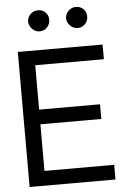

<svg xmlns="http://www.w3.org/2000/svg" viewBox="-61 -974 673 1018"><g transform="rotate(-5 275.5 -465.0)"><path d="M54.7 0V-718.8H505.9V-640.6H140.6V-404.3H464.8V-326.2H140.6V-78.1H511.7V0ZM179.7 -817.4Q157.7 -817.4 140.6 -834.5Q123.5 -851.6 123 -874Q123.5 -897.9 140.6 -913.8Q157.7 -929.7 179.7 -929.7Q204.1 -929.7 220 -913.8Q235.8 -897.9 235.4 -874Q235.8 -851.6 220 -834.5Q204.1 -817.4 179.7 -817.4ZM381.8 -817.4Q359.9 -817.4 342.8 -834.5Q325.7 -851.6 325.2 -874Q325.7 -897.9 342.8 -913.8Q359.9 -929.7 381.8 -929.7Q406.2 -929.7 422.1 -913.8Q438 -897.9 437.5 -874Q438 -851.6 422.1 -834.5Q406.2 -817.4 381.8 -817.4Z"/></g></svg>

Font: Inter Display V
Style: Regular
Weight: 400
Designer: Rasmus Andersson
Foundry: rsms
Version: Version 3.015;git-src